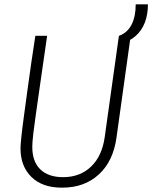

<svg xmlns="http://www.w3.org/2000/svg" viewBox="-20 -850 698 880"><path d="M262 10Q174 10 124 -39Q74 -88 74 -170Q74 -185 78 -223.5Q82 -262 89.5 -316.5Q97 -371 105.5 -434.5Q114 -498 123.5 -563Q133 -628 142 -686H196Q176 -549 163.5 -460.5Q151 -372 143.5 -320Q136 -268 133 -241Q130 -214 129 -201Q128 -188 128 -177Q128 -109 165 -73.5Q202 -38 269 -38Q347 -38 397.5 -86.5Q448 -135 460 -222L525 -686H579L514 -220Q499 -111 433 -50.5Q367 10 266 10ZM526 -647V-686Q564 -700 583 -737Q602 -774 602 -830H658Q658 -784 644 -747Q630 -710 601 -684.5Q572 -659 526 -647Z"/></svg>

Font: Chivo Mono Medium Thin
Style: Italic
Weight: 250
Italic angle: -8.05°
Monospace: yes
Version: Version 1.008